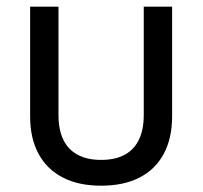

<svg xmlns="http://www.w3.org/2000/svg" viewBox="-20 -556 617 585"><path d="M288.1 9.8Q219.7 9.8 171.4 -15.1Q123 -40 97.4 -87.4Q71.8 -134.8 71.8 -201.2V-535.6H158.2V-205.6Q158.2 -160.6 172.9 -130.4Q187.5 -100.1 216.6 -84.5Q245.6 -68.8 288.1 -68.8Q331.1 -68.8 359.9 -84.5Q388.7 -100.1 403.3 -130.4Q418 -160.6 418 -205.6V-535.6H504.4V-201.2Q504.4 -134.8 479 -87.4Q453.6 -40 405.3 -15.1Q356.9 9.8 288.1 9.8Z"/></svg>

Font: Inter 20pt
Style: Regular
Weight: 400
Version: Version 4.001;git-66647c0bb